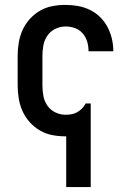

<svg xmlns="http://www.w3.org/2000/svg" viewBox="-20 -548 540 783"><path d="M250 215V8H247Q220 8 193.5 3Q167 -2 143.5 -15.5Q120 -29 101.5 -49.5Q83 -70 72 -94.5Q61 -119 56.5 -146Q52 -173 52 -200V-320Q52 -347 56.5 -374Q61 -401 72 -425.5Q83 -450 101.5 -470.5Q120 -491 143.5 -504.5Q167 -518 193.5 -523Q220 -528 247 -528Q273 -528 298 -523.5Q323 -519 346 -508Q369 -497 387.5 -479Q406 -461 418 -438.5Q430 -416 436 -391Q442 -366 442 -341V-339H341V-340Q341 -360 335.5 -378.5Q330 -397 317 -412Q304 -427 285.5 -433.5Q267 -440 247 -440Q226 -440 206 -430.5Q186 -421 173.5 -403Q161 -385 157 -363.5Q153 -342 153 -320V-200Q153 -178 157 -156.5Q161 -135 173.5 -117Q186 -99 206 -89.5Q226 -80 247 -80Q259 -80 271 -82Q283 -84 294 -90Q305 -96 313.5 -104.5Q322 -113 328 -124L329 -126H350V215Z"/></svg>

Font: Iosevka Curly Semibold
Style: Regular
Weight: 600
Monospace: yes
Designer: Belleve Invis
Foundry: Belleve Invis
Version: Version 22.1.2; ttfautohint (v1.8.4)